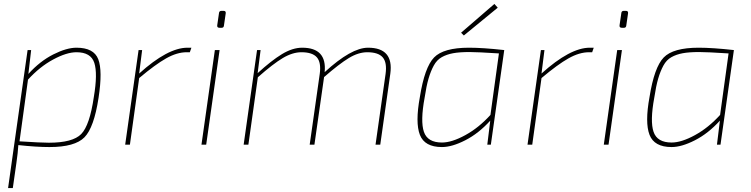

<svg xmlns="http://www.w3.org/2000/svg" viewBox="-20 -734 3809 974"><path d="M138 -480 124 -359Q183 -424 250.5 -458Q318 -492 368 -492Q456 -492 478.5 -433.5Q501 -375 480 -238Q457 -87 408.5 -37.5Q360 12 231 12Q165 12 73 2Q71 39 63 94L45 220H21L52 0L120 -480ZM122 -330 79 -17Q188 -10 228 -10Q349 -10 392 -54Q435 -98 456 -242Q476 -361 458.5 -415Q441 -469 368 -469Q318 -469 249.5 -432Q181 -395 122 -330Z M951 -492 943 -469H927Q878 -469 823 -438Q768 -407 686 -338L639 0H615L683 -480H701L686 -361Q831 -492 931 -492Z M1104 -679H1114Q1127 -679 1125 -666L1116 -604Q1115 -593 1104 -593H1094Q1080 -593 1082 -606L1091 -668Q1092 -679 1104 -679ZM1026 0H1002L1070 -480H1094Z M1302 -480 1287 -363Q1357 -427 1410.5 -459.5Q1464 -492 1513 -492Q1639 -492 1627 -368Q1762 -492 1847 -492Q1978 -492 1960 -360L1909 0H1885L1936 -359Q1944 -417 1921.5 -443Q1899 -469 1843 -469Q1798 -469 1749.5 -439.5Q1701 -410 1624 -343L1575 0H1551L1602 -359Q1610 -417 1587.5 -443Q1565 -469 1509 -469Q1464 -469 1414.5 -439.5Q1365 -410 1288 -342L1240 0H1216L1284 -480Z M2333 -554 2319 -568 2488 -714 2505 -695ZM2452 0 2467 -122Q2408 -57 2340.5 -22.5Q2273 12 2222 12Q2134 12 2110 -50Q2086 -112 2110 -242Q2134 -393 2182 -442.5Q2230 -492 2359 -492Q2430 -492 2538 -480L2470 0ZM2468 -151 2511 -463Q2402 -470 2362 -470Q2311 -470 2278.5 -464Q2246 -458 2221 -444Q2196 -430 2180.5 -401.5Q2165 -373 2154 -335.5Q2143 -298 2134 -238Q2112 -119 2130.5 -65Q2149 -11 2222 -11Q2272 -11 2340.5 -48.5Q2409 -86 2468 -151Z M2992 -492 2984 -469H2968Q2919 -469 2864 -438Q2809 -407 2727 -338L2680 0H2656L2724 -480H2742L2727 -361Q2872 -492 2972 -492Z M3145 -679H3155Q3168 -679 3166 -666L3157 -604Q3156 -593 3145 -593H3135Q3121 -593 3123 -606L3132 -668Q3133 -679 3145 -679ZM3067 0H3043L3111 -480H3135Z M3617 0 3632 -122Q3573 -57 3505.5 -22.5Q3438 12 3387 12Q3299 12 3275 -50Q3251 -112 3275 -242Q3299 -393 3347 -442.5Q3395 -492 3524 -492Q3595 -492 3703 -480L3635 0ZM3633 -151 3676 -463Q3567 -470 3527 -470Q3476 -470 3443.5 -464Q3411 -458 3386 -444Q3361 -430 3345.5 -401.5Q3330 -373 3319 -335.5Q3308 -298 3299 -238Q3277 -119 3295.5 -65Q3314 -11 3387 -11Q3437 -11 3505.5 -48.5Q3574 -86 3633 -151Z"/></svg>

Font: Ezarion Thin
Style: Italic
Weight: 250
Italic angle: -8°
Designer: Natanael Gama
Version: Version 1.001;PS 001.001;hotconv 1.0.70;makeotf.lib2.5.58329